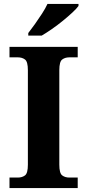

<svg xmlns="http://www.w3.org/2000/svg" viewBox="-20 -951 441 971"><path d="M28 0V-53H70Q92 -53 106.5 -64Q121 -75 121 -118V-596Q121 -639 106.5 -650Q92 -661 70 -661H28V-714H373V-661H331Q309 -661 294.5 -650Q280 -639 280 -596V-118Q280 -75 294.5 -64Q309 -53 331 -53H373V0ZM123 -784Q138 -803 156.5 -829Q175 -855 192.5 -882Q210 -909 220 -931H377V-921Q368 -908 346.5 -888Q325 -868 298 -846Q271 -824 243 -804.5Q215 -785 191 -771H123Z"/></svg>

Font: Noto Serif Tamil
Style: Bold Italic
Weight: 700
Italic angle: -12°
Designer: Indian Type Foundry, Tom Grace, and the Monotype Design Team
Foundry: Monotype Imaging Inc.
Version: Version 2.003; ttfautohint (v1.8.4.7-5d5b)